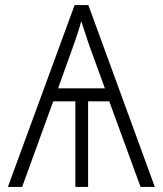

<svg xmlns="http://www.w3.org/2000/svg" viewBox="-20 -734 640 754"><path d="M273 -714H327L588 0H532L409 -336H326V0H276V-336H189L67 0H11ZM392 -387 331 -554Q311 -614 299 -651Q287 -606 268 -554L208 -387Z"/></svg>

Font: Noto Sans Mono UI Light
Style: Regular
Weight: 300
Monospace: yes
Designer: Monotype Design team
Foundry: Monotype Imaging Inc.
Version: Version 1.000